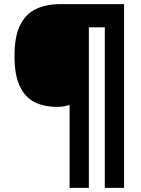

<svg xmlns="http://www.w3.org/2000/svg" viewBox="-20 -780 683 927"><path d="M579 127H486V-648H409V127H316V-273Q301 -269 288.5 -266.5Q276 -264 255 -264Q193 -264 147 -287Q101 -310 75.5 -364Q50 -418 50 -509Q50 -605 77.5 -659.5Q105 -714 155 -737Q205 -760 270 -760H579Z"/></svg>

Font: Noto Sans Syriac Western Black
Style: Regular
Weight: 900
Designer: Patrick Giasson and the Monotype Design Team
Foundry: Monotype Imaging Inc.
Version: Version 3.000; ttfautohint (v1.8.4.7-5d5b)